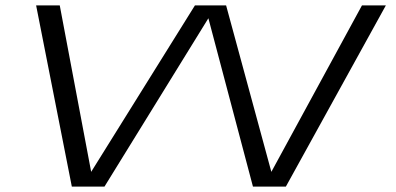

<svg xmlns="http://www.w3.org/2000/svg" viewBox="-20 -695 1474 715"><path d="M247.5 0 114.5 -675H202.5L319.5 -55L706 -675H822L990.5 -55L1328 -675H1417L1044.5 0H922L756 -627L369 0Z"/></svg>

Font: Anybody UltraExpanded Light
Style: Italic
Weight: 300
Width: 9
Italic angle: -10°
Designer: Tyler Finck
Foundry: Etcetera Type Company
Version: Version 1.010; ttfautohint (v1.8.3) -l 8 -r 50 -G 200 -x 14 